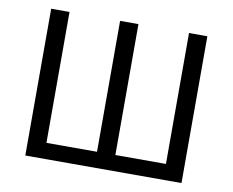

<svg xmlns="http://www.w3.org/2000/svg" viewBox="-73 -750 1025 845"><g transform="rotate(10 439.0 -328.0)"><path d="M90 0H788V-656H706V-71H480V-656H398V-71H172V-656H90Z"/></g></svg>

Font: DAIFUKU Sans
Style: Regular
Weight: 400
Designer: Original font ‘Source Han Sans JP’ : Paul D. Hunt
Foundry: Daifuku
Version: Version 1.000